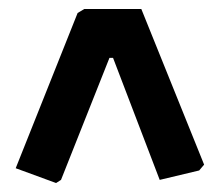

<svg xmlns="http://www.w3.org/2000/svg" viewBox="-20 -519 489 428"><path d="M295 -499 435 -152 424 -139 336 -118 232 -390H224L116 -118L105 -111L15 -144L153 -490L168 -499Z"/></svg>

Font: Alegreya Sans SC ExtraBold
Style: Regular
Weight: 800
Designer: Juan Pablo del Peral
Foundry: Huerta Tipografica
Version: Version 2.007